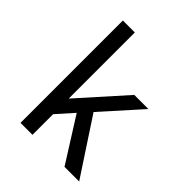

<svg xmlns="http://www.w3.org/2000/svg" viewBox="-210 -877 1000 1000"><g transform="rotate(45 290.0 -377.0)"><path d="M281 -244 199 -152V0H111V-754H199V-267L427 -522H531L340 -309L543 0H435Z"/></g></svg>

Font: AmikoRegular
Style: Regular
Weight: 400
Designer: Pablo Impallari, Rodrigo Fuenzalida, Andres Torresi
Foundry: Impallari Type
Version: Version 1.000; ttfautohint (v1.3)